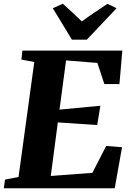

<svg xmlns="http://www.w3.org/2000/svg" viewBox="-32 -1016 709 1036"><path d="M-11.5 0 -5 -47 68 -61 153 -681.5 83.5 -694.5 89 -743H628L612.5 -562.5H531L493.5 -676.5L324.5 -690L289 -424.5L509.5 -445.5L492.5 -341.5L280 -355.5L242 -66.5L466.5 -83.5L541 -228.5L626.5 -221.5L587 0ZM356 -802 253 -971.5 307 -996Q333 -972.5 359 -948.5Q385 -924.5 409.5 -900.5Q443.5 -925.5 478.5 -949Q513.5 -972.5 548 -995.5L597 -971.5L436.5 -802Z"/></svg>

Font: Merriweather 36pt Black
Style: Italic
Weight: 900
Italic angle: -7.8°
Version: Version 2.101